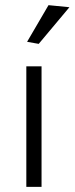

<svg xmlns="http://www.w3.org/2000/svg" viewBox="-20 -724 289 744"><path d="M85 -562 168 -704 249 -696 130 -554ZM82 -467H141V0H82Z"/></svg>

Font: Athiti
Style: Regular
Weight: 400
Designer: CadsonDemak Team
Foundry: CadsonDemak
Version: Version 1.032